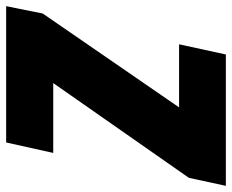

<svg xmlns="http://www.w3.org/2000/svg" viewBox="-128 -669 754 624"><g transform="rotate(90 249.0 -357.0)"><path d="M400 0 434 -153H207L515 -594L541 -714H114L81 -562H286L-19 -119L-43 0Z"/></g></svg>

Font: Noto Sans Display SemiCondensed Black
Style: Italic
Weight: 900
Width: 4
Designer: Monotype Design team
Foundry: Monotype Imaging Inc.
Version: 1.000